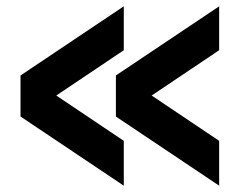

<svg xmlns="http://www.w3.org/2000/svg" viewBox="-20 -591 755 608"><path d="M674 -3 347 -222V-352L674 -571V-432L388 -240V-337L674 -145ZM372 -3 45 -222V-352L372 -571V-432L86 -240V-337L372 -145Z"/></svg>

Font: Inclusive Sans
Style: Bold
Weight: 700
Designer: Olivia King
Foundry: Olivia King
Version: Version 2.004